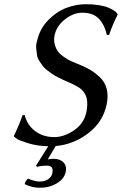

<svg xmlns="http://www.w3.org/2000/svg" viewBox="-20 -678 574 903"><path d="M200.7 101.1Q174.8 101.1 154.3 106.9L149.4 101.1L207 9.8Q156.2 8.8 114.7 -3.7Q73.2 -16.1 62.5 -23.2Q51.8 -30.3 46.4 -35.2L44.9 -38.1Q72.8 -95.7 85.9 -136.2L96.2 -137.2Q107.4 -90.3 145 -61.8Q182.6 -33.2 235.8 -33.2Q279.8 -33.2 327.1 -64.5Q374.5 -95.7 386.2 -150.9Q390.1 -169.4 390.4 -185.1Q390.6 -200.7 388.4 -212.6Q386.2 -224.6 380.4 -234.9Q374.5 -245.1 367.9 -252.4Q361.3 -259.8 350.6 -266.6Q339.8 -273.4 330.3 -278.3Q320.8 -283.2 307.6 -289.1Q292 -295.4 279.5 -301.3Q267.1 -307.1 251.7 -314.9Q236.3 -322.8 225.3 -330.3Q214.4 -337.9 201.2 -348.1Q188 -358.4 180.4 -368.7Q172.9 -378.9 164.3 -392.3Q155.8 -405.8 154.1 -419.2Q152.3 -432.6 150.4 -450Q148.4 -467.3 154.3 -484.9Q166.5 -541.5 205.8 -582.3Q245.1 -623 291.3 -640.6Q337.4 -658.2 383.8 -658.2Q418 -658.2 445.8 -653.6Q473.6 -648.9 489 -642.3Q504.4 -635.7 514.9 -628.9Q525.4 -622.1 528.8 -617.7L532.2 -612.8L533.7 -609.9Q508.8 -561 493.2 -514.2L482.9 -513.2Q470.7 -564 443.8 -591.1Q417 -618.2 366.2 -618.2Q325.7 -618.2 285.9 -587.2Q246.1 -556.2 236.8 -512.2Q231.9 -488.8 237.8 -467.8Q243.7 -446.8 254.4 -433.6Q265.1 -420.4 283.4 -408.2Q301.8 -396 313.7 -390.6Q325.7 -385.3 341.8 -378.9Q376.5 -365.7 400.6 -351.8Q424.8 -337.9 449 -315.4Q473.1 -293 481.7 -260.3Q490.2 -227.5 481.4 -186Q464.4 -104.5 395.3 -51.5Q326.2 1.5 241.7 8.8L204.6 71.8Q217.3 68.8 231.4 68.8Q262.2 68.8 278.6 85.9Q294.9 103 289.1 130.9Q282.2 163.1 247.3 184.1Q212.4 205.1 166.5 205.1Q131.3 205.1 96.2 188Q99.6 171.9 111.8 162.1Q146.5 176.3 166.5 175.8Q189.5 175.8 205.8 165.5Q222.2 155.3 226.1 136.2Q233.9 101.1 200.7 101.1Z"/></svg>

Font: Linux Biolinum
Style: Italic
Weight: 400
Italic angle: -12°
Designer: Philipp H. Poll
Foundry: Philipp H. Poll
Version: Version 1.1.3 ; ttfautohint (v0.9)